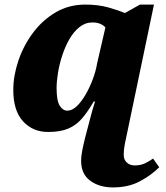

<svg xmlns="http://www.w3.org/2000/svg" viewBox="-20 -566 723 838"><path d="M473 252Q414 252 374 223Q334 194 334 135Q334 117 339 91Q344 65 351 37Q362 -3 372 -43Q382 -83 395 -123H389Q363 -78 337.5 -48.5Q312 -19 277.5 -4.5Q243 10 190 10Q123 10 80.5 -36.5Q38 -83 38 -173Q38 -235 60 -300.5Q82 -366 123 -421.5Q164 -477 222 -511.5Q280 -546 352 -546Q409 -546 453 -533.5Q497 -521 525 -509L591 -546H652L531 33Q524 64 522 80Q520 96 520 110Q520 131 533.5 143.5Q547 156 568 156Q594 156 613.5 146.5Q633 137 648 126L675 164Q641 198 591 225Q541 252 473 252ZM274 -83Q294 -83 314 -101.5Q334 -120 352 -150.5Q370 -181 384 -217.5Q398 -254 404 -290L440 -446Q433 -455 418.5 -461.5Q404 -468 383 -468Q352 -468 326.5 -447.5Q301 -427 282.5 -394.5Q264 -362 251.5 -323.5Q239 -285 233 -247.5Q227 -210 227 -182Q227 -127 240.5 -105Q254 -83 274 -83Z"/></svg>

Font: Noto Serif Black
Style: Italic
Weight: 900
Italic angle: -12°
Designer: Monotype Design Team
Foundry: Monotype Imaging Inc.
Version: Version 2.013